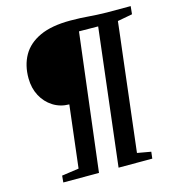

<svg xmlns="http://www.w3.org/2000/svg" viewBox="-121 -936 943 1037"><g transform="rotate(-15 351.0 -417.5)"><path d="M104.5 0 108 -37.5 203.5 -51 245 -399Q194.5 -399.5 154.5 -425Q114.5 -450.5 91.8 -493.5Q69 -536.5 68.5 -591Q68 -664.5 99 -719.2Q130 -774 196 -804.5Q262 -835 367 -835Q398 -835 422.2 -833.8Q446.5 -832.5 468.5 -830.8Q490.5 -829 514.8 -827.8Q539 -826.5 569.5 -826H702.5L698 -781.5L615 -766Q611.5 -735.5 606.2 -690.5Q601 -645.5 594.2 -590.8Q587.5 -536 580.5 -476Q573.5 -416 566.2 -355.2Q559 -294.5 552.2 -238Q545.5 -181.5 539.8 -133.5Q534 -85.5 530 -51L606.5 -37.5L602 0H413.5L504.5 -765.5L397.5 -766.5L304 0Z"/></g></svg>

Font: Merriweather 24pt SemiBold
Style: Italic
Weight: 600
Italic angle: -7.8°
Version: Version 2.101